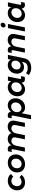

<svg xmlns="http://www.w3.org/2000/svg" viewBox="2506 -3311 1004 6056"><g transform="rotate(-90 3008.0 -283.0)"><path d="M33 -239Q33 -326 72 -394.5Q111 -463 179.5 -501Q248 -539 333 -539Q406 -539 461 -513.5Q516 -488 549 -441L462 -366Q414 -425 328 -425Q282 -425 244.5 -402.5Q207 -380 185.5 -340Q164 -300 164 -248Q164 -185 200 -146Q236 -107 295 -107Q391 -107 445 -170L520 -103Q479 -51 417.5 -23Q356 5 278 5Q205 5 149.5 -25.5Q94 -56 63.5 -111.5Q33 -167 33 -239Z M1165 -294Q1165 -207 1124.5 -139Q1084 -71 1013.5 -33Q943 5 854 5Q777 5 718.5 -26Q660 -57 628.5 -112.5Q597 -168 597 -241Q597 -328 637 -395.5Q677 -463 748 -501Q819 -539 908 -539Q985 -539 1043.5 -508.5Q1102 -478 1133.5 -422Q1165 -366 1165 -294ZM729 -248Q729 -183 766 -143.5Q803 -104 864 -104Q912 -104 950 -127Q988 -150 1010 -191Q1032 -232 1032 -284Q1032 -348 995.5 -388Q959 -428 898 -428Q850 -428 811.5 -405Q773 -382 751 -341Q729 -300 729 -248Z M2232 -369Q2232 -344 2226 -315L2163 0H2032L2091 -296Q2094 -313 2094 -328Q2094 -373 2066 -399Q2038 -425 1988 -425Q1930 -425 1887 -386Q1844 -347 1830 -283L1773 0H1642L1701 -296Q1704 -313 1704 -328Q1704 -373 1676 -399Q1648 -425 1598 -425Q1541 -425 1497.5 -386Q1454 -347 1441 -283L1383 0H1253L1327 -367Q1330 -379 1330 -389Q1330 -421 1298 -421Q1274 -421 1241 -408L1263 -527Q1307 -541 1337 -541Q1381 -541 1410 -519Q1439 -497 1447 -454L1452 -426Q1523 -542 1649 -542Q1722 -542 1770.5 -510.5Q1819 -479 1835 -423Q1910 -542 2038 -542Q2128 -542 2180 -495.5Q2232 -449 2232 -369Z M2389 -367Q2392 -379 2392 -389Q2392 -421 2360 -421Q2336 -421 2303 -408L2325 -527Q2363 -541 2399 -541Q2442 -541 2470.5 -519.5Q2499 -498 2508 -458L2512 -442Q2558 -491 2611.5 -516Q2665 -541 2718 -541Q2778 -541 2827.5 -512Q2877 -483 2906.5 -428.5Q2936 -374 2936 -302Q2936 -216 2898 -145.5Q2860 -75 2794.5 -34.5Q2729 6 2648 6Q2581 6 2534.5 -22.5Q2488 -51 2466 -106L2405 194H2276ZM2629 -109Q2677 -109 2717.5 -134Q2758 -159 2781.5 -201.5Q2805 -244 2805 -294Q2805 -357 2768.5 -395.5Q2732 -434 2672 -434Q2624 -434 2584 -409Q2544 -384 2521 -341.5Q2498 -299 2498 -248Q2498 -185 2534 -147Q2570 -109 2629 -109Z M3000 -233Q3000 -319 3038 -389Q3076 -459 3142 -499.5Q3208 -540 3289 -540Q3356 -540 3402.5 -511.5Q3449 -483 3470 -429L3492 -535H3623L3549 -171Q3546 -159 3546 -150Q3546 -117 3578 -117Q3599 -117 3635 -131L3614 -11Q3578 2 3539 2Q3495 2 3467 -20Q3439 -42 3429 -85L3425 -103Q3384 -50 3331 -22Q3278 6 3218 6Q3154 6 3104.5 -24Q3055 -54 3027.5 -108.5Q3000 -163 3000 -233ZM3439 -286Q3439 -349 3403 -387.5Q3367 -426 3307 -426Q3259 -426 3219 -401Q3179 -376 3155.5 -333Q3132 -290 3132 -240Q3132 -177 3168.5 -139Q3205 -101 3265 -101Q3313 -101 3353 -126Q3393 -151 3416 -193.5Q3439 -236 3439 -286Z M3668 125 3726 36Q3795 90 3888 90Q3964 90 4010 59Q4056 28 4070 -31L4087 -98Q4052 -63 4009 -45Q3966 -27 3917 -27Q3857 -27 3810.5 -55Q3764 -83 3738 -134Q3712 -185 3712 -250Q3712 -331 3748 -397.5Q3784 -464 3846 -502Q3908 -540 3984 -540Q4047 -540 4090.5 -514Q4134 -488 4153 -439L4174 -535H4304L4198 -20Q4176 86 4097.5 142.5Q4019 199 3891 199Q3773 199 3668 125ZM4124 -300Q4124 -357 4091 -391.5Q4058 -426 4003 -426Q3960 -426 3923.5 -403Q3887 -380 3865.5 -341.5Q3844 -303 3844 -257Q3844 -201 3877 -167.5Q3910 -134 3965 -134Q4008 -134 4044.5 -156.5Q4081 -179 4102.5 -217Q4124 -255 4124 -300Z M4451 -367Q4454 -379 4454 -389Q4454 -421 4422 -421Q4398 -421 4365 -408L4387 -527Q4431 -541 4461 -541Q4505 -541 4534 -519Q4563 -497 4571 -454L4576 -426Q4647 -542 4773 -542Q4863 -542 4914.5 -495.5Q4966 -449 4966 -370Q4966 -344 4960 -315L4897 0H4766L4825 -296Q4828 -313 4828 -328Q4828 -373 4800 -399Q4772 -425 4722 -425Q4665 -425 4621.5 -386Q4578 -347 4565 -283L4507 0H4377Z M5320 -701Q5320 -663 5293 -636.5Q5266 -610 5230 -610Q5203 -610 5186 -628Q5169 -646 5169 -674Q5169 -712 5196 -738.5Q5223 -765 5259 -765Q5286 -765 5303 -747Q5320 -729 5320 -701ZM5280 -535 5173 0H5044L5150 -535Z M5339 -233Q5339 -319 5377 -389Q5415 -459 5481 -499.5Q5547 -540 5628 -540Q5695 -540 5741.5 -511.5Q5788 -483 5809 -429L5831 -535H5962L5888 -171Q5885 -159 5885 -150Q5885 -117 5917 -117Q5938 -117 5974 -131L5953 -11Q5917 2 5878 2Q5834 2 5806 -20Q5778 -42 5768 -85L5764 -103Q5723 -50 5670 -22Q5617 6 5557 6Q5493 6 5443.5 -24Q5394 -54 5366.5 -108.5Q5339 -163 5339 -233ZM5778 -286Q5778 -349 5742 -387.5Q5706 -426 5646 -426Q5598 -426 5558 -401Q5518 -376 5494.5 -333Q5471 -290 5471 -240Q5471 -177 5507.5 -139Q5544 -101 5604 -101Q5652 -101 5692 -126Q5732 -151 5755 -193.5Q5778 -236 5778 -286Z"/></g></svg>

Font: TypoPRO Montserrat Alternates
Style: Italic
Weight: 500
Italic angle: -11.3°
Designer: Julieta Ulanovsky
Foundry: Julieta Ulanovsky
Version: Version 6.001